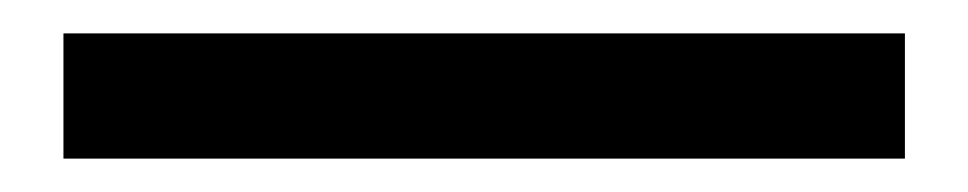

<svg xmlns="http://www.w3.org/2000/svg" viewBox="-20 75 580 115"><path d="M522 95V170H18V95Z"/></svg>

Font: Share Tech Mono
Style: Regular
Weight: 400
Designer: Ralph Oliver du Carrois
Foundry: Ralph Oliver du Carrois
Version: Version 1.003